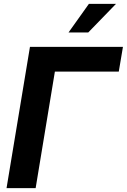

<svg xmlns="http://www.w3.org/2000/svg" viewBox="-20 -969 653 989"><path d="M613.3 -727.5 591.8 -600.1H262.7L163.6 0H13.7L134.3 -727.5ZM333 -801.8 438 -949.2H577.6L434.6 -801.8Z"/></svg>

Font: Inter 28pt
Style: Bold Italic
Weight: 700
Italic angle: -9.3988°
Designer: Rasmus Andersson
Foundry: rsms
Version: Version 4.001;git-66647c0bb